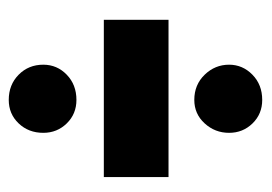

<svg xmlns="http://www.w3.org/2000/svg" viewBox="-106 -446 590 417"><g transform="rotate(90 188.5 -238.0)"><path d="M23.5 -169H365V-309.5H23.5ZM197.5 37.5Q228 37.5 248.5 16Q269 -5.5 269 -37.5Q269 -67.5 248.5 -88.5Q228 -109.5 197.5 -109.5Q164.5 -109.5 142.8 -88.5Q121 -67.5 121 -37.5Q121 -5.5 142.8 16Q164.5 37.5 197.5 37.5ZM197.5 -365.5Q228 -365.5 248.5 -388Q269 -410.5 269 -441Q269 -471 248.5 -492Q228 -513 197.5 -513Q164.5 -513 142.8 -491.8Q121 -470.5 121 -441Q121 -410.5 142.8 -388Q164.5 -365.5 197.5 -365.5Z"/></g></svg>

Font: Anybody Expanded Black
Style: Regular
Weight: 900
Width: 7
Designer: Tyler Finck
Foundry: Etcetera Type Company
Version: Version 1.113;gftools[0.9.25]